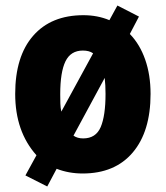

<svg xmlns="http://www.w3.org/2000/svg" viewBox="-20 -618 601 695"><path d="M525 -278Q525 -142 460.5 -66Q396 10 279 10Q229 10 185 -7L151 57L72 17L112 -56Q35 -142 35 -278Q35 -414 100 -488.5Q165 -563 282 -563Q333 -563 376 -545L405 -598L483 -558L450 -495Q486 -458 505.5 -402.5Q525 -347 525 -278ZM198 -277Q198 -259 198.5 -243Q199 -227 202 -214L317 -425Q303 -435 280 -435Q236 -435 217 -396Q198 -357 198 -277ZM362 -278Q362 -310 359 -336L246 -127Q260 -117 281 -117Q327 -117 344.5 -158Q362 -199 362 -278Z"/></svg>

Font: Noto Sans Malayalam Condensed Black
Style: Regular
Weight: 900
Width: 3
Designer: Jelle Bosma - Monotype Design Team
Foundry: Monotype Imaging Inc.
Version: Version 2.104; ttfautohint (v1.8.4.7-5d5b)